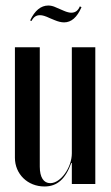

<svg xmlns="http://www.w3.org/2000/svg" viewBox="-20 -666 400 695"><path d="M94 -590C102 -605 111 -611 125 -611C134 -611 144 -608 161 -600L178 -593C190 -588 201 -585 212 -585C238 -585 259 -603 275 -640L269 -643C263 -628 253 -620 238 -620C232 -620 222 -622 211 -627L183 -639C173 -644 163 -646 155 -646C128 -646 106 -628 89 -592ZM238 -76H240V0H325V-495H240V-111C240 -60 200 -3 162 -3C138 -3 124 -24 124 -63V-495H34V-95C34 -36 80 9 141 9C187 9 217 -18 238 -76Z"/></svg>

Font: Moniqa SemBd Display
Style: Regular
Weight: 600
Designer: Rajesh Rajput
Foundry: Rajesh Rajput
Version: Version 1.000